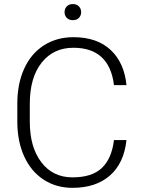

<svg xmlns="http://www.w3.org/2000/svg" viewBox="-20 -901 689 931"><path d="M593.3 -221.7Q581.1 -109.4 512.9 -49.8Q444.8 9.8 331.5 9.8Q252.4 9.8 191.7 -29.8Q130.9 -69.3 97.7 -141.8Q64.5 -214.4 64 -307.6V-399.9Q64 -494.6 97.2 -567.9Q130.4 -641.1 192.6 -680.9Q254.9 -720.7 335.9 -720.7Q450.2 -720.7 516.4 -658.9Q582.5 -597.2 593.3 -488.3H532.7Q510.3 -669.4 335.9 -669.4Q239.3 -669.4 181.9 -597.2Q124.5 -524.9 124.5 -397.5V-310.5Q124.5 -187.5 180.4 -114.3Q236.3 -41 331.5 -41Q425.8 -41 473.6 -86.2Q521.5 -131.3 532.7 -221.7ZM293 -841.8Q293 -858.4 303.7 -869.9Q314.5 -881.3 333 -881.3Q352.1 -881.3 362.8 -869.9Q373.5 -858.4 373.5 -841.8Q373.5 -825.7 362.8 -814.5Q352.1 -803.2 333 -803.2Q314.5 -803.2 303.7 -814.5Q293 -825.7 293 -841.8Z"/></svg>

Font: RobotoInd Light
Style: Regular
Weight: 300
Designer: Google
Version: Version 2.001151; 2014